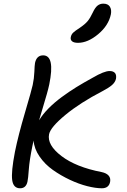

<svg xmlns="http://www.w3.org/2000/svg" viewBox="-20 -971 687 1041"><path d="M402.8 -738.8Q380.9 -738.8 370.8 -747.1Q360.8 -755.4 363.8 -770Q366.7 -784.2 376.5 -793.7Q386.2 -803.2 412.1 -819.8Q440.9 -839.4 454.8 -856Q468.8 -872.6 482.9 -902.8Q495.6 -930.2 509 -940.7Q522.5 -951.2 540 -951.2Q565.4 -951.2 575.7 -934.8Q585.9 -918.5 581.1 -893.1Q568.4 -832.5 512.2 -785.6Q456.1 -738.8 402.8 -738.8ZM88.9 49.8Q52.2 49.8 46.1 5.4Q40 -39.1 61 -147.9Q79.1 -237.3 115.7 -361.3Q152.3 -485.4 157.2 -509.8Q165 -545.9 166.3 -581.3Q167.5 -616.7 169.9 -629.9Q178.7 -670.9 213.9 -670.9Q279.3 -670.9 247.1 -513.2Q242.2 -490.2 233.6 -460Q225.1 -429.7 211.9 -386.2Q198.7 -342.8 191.9 -318.8Q211.4 -351.1 242.9 -383.1Q274.4 -415 314.5 -444.6Q354.5 -474.1 394.5 -498.8Q434.6 -523.4 482.9 -549.8Q544.4 -585.9 574.2 -585.9Q594.2 -585.9 603.3 -575.2Q612.3 -564.5 608.9 -543.9Q604.5 -524.9 587.4 -510Q570.3 -495.1 536.1 -477.1Q414.6 -414.1 334.2 -347.7Q253.9 -281.2 246.1 -243.2Q234.4 -185.1 313.2 -125Q392.1 -64.9 530.8 -38.1Q556.6 -32.7 568.6 -19.3Q580.6 -5.9 577.1 14.2Q570.8 49.8 532.2 49.8Q498.5 49.8 453.1 38.3Q407.7 26.9 358.4 3.7Q309.1 -19.5 266.4 -49.8Q223.6 -80.1 194.6 -122.1Q165.5 -164.1 162.1 -209Q161.6 -206.5 155.8 -180.2Q139.6 -101.1 136.2 -52Q132.8 -2.9 128.9 14.2Q121.1 49.8 88.9 49.8Z"/></svg>

Font: Shantell Sans Irregular Bouncy
Style: Italic
Weight: 400
Italic angle: -11.31°
Designer: Stephen Nixon, Anya Danilova, Shantell Martin
Foundry: Arrow Type
Version: Version 1.006;[9816181b4]